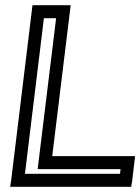

<svg xmlns="http://www.w3.org/2000/svg" viewBox="-20 -694 540 739"><path d="M489 0 497 -68 500 -93H475H181L249 -649L252 -674H227H130H105L102 -649L23 0L19 25H44H460H485L489 0ZM442 -25H76L149 -624H196L128 -68L125 -43H150H444L442 -25Z"/></svg>

Font: Gamestation Display Outline
Style: Italic
Weight: 400
Designer: Jonas Hecksher
Foundry: Jonas Hecksher, Playtypeª, e-types AS
Version: Version 1.003